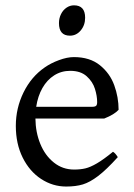

<svg xmlns="http://www.w3.org/2000/svg" viewBox="-20 -682 502 717"><path d="M112.3 -239.3Q112.8 -188 130.6 -144.5Q148.4 -101.1 181.2 -75Q213.9 -48.8 256.8 -48.8Q280.3 -48.8 298.8 -53.2Q317.4 -57.6 342 -72Q366.7 -86.4 401.9 -115.2Q410.6 -110.4 419.9 -95.2Q377 -47.9 346.4 -24.7Q315.9 -1.5 289.6 6.6Q263.2 14.6 227.1 14.6Q176.8 14.6 133.5 -13.7Q90.3 -42 64.7 -93.5Q39.1 -145 39.1 -211.9Q39.1 -278.3 67.9 -336.9Q96.7 -395.5 147 -430.2Q169.9 -446.3 200.4 -457.5Q231 -468.8 255.9 -468.8Q315.4 -468.8 353 -438.5Q390.6 -408.2 406.7 -363.5Q422.9 -318.8 422.9 -272Q407.2 -254.4 369.1 -239.3ZM324.2 -283.2Q335 -283.2 338.9 -286.9Q342.8 -290.5 342.8 -300.8Q342.8 -323.7 334.5 -350.3Q326.2 -377 303.7 -397.2Q281.2 -417.5 242.2 -417.5Q209 -417.5 182.4 -400.6Q155.8 -383.8 138.4 -353.3Q121.1 -322.8 115.2 -283.2ZM200.2 -595.7Q200.2 -613.8 207.8 -629.2Q215.3 -644.5 228.3 -653.3Q241.2 -662.1 256.3 -662.1Q297.9 -662.1 297.9 -615.7Q297.9 -587.9 281.5 -568.4Q265.1 -548.8 241.2 -548.8Q200.2 -548.8 200.2 -595.7Z"/></svg>

Font: David Libre
Style: Regular
Weight: 400
Version: Version 1.000